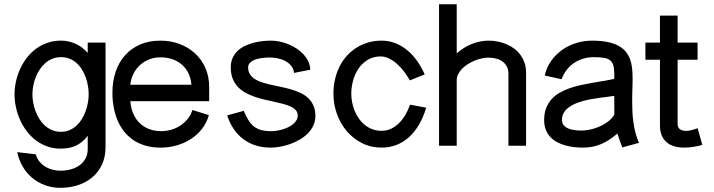

<svg xmlns="http://www.w3.org/2000/svg" viewBox="-20 -690 3382 909"><path d="M479.6 -488.4H395.3V-439.6Q383.5 -453.1 369.1 -464.1Q354.7 -475 338.4 -482.4Q322.1 -489.9 304.6 -493.8Q287.1 -497.7 268.8 -497.7Q234.6 -497.7 204.9 -487.4Q175.2 -477.2 150.7 -459.2Q126.2 -441.2 107.3 -416.7Q88.4 -392.3 75.4 -364Q62.5 -335.7 55.7 -304.7Q48.8 -273.8 48.8 -242.9Q48.8 -212.3 55.7 -181.3Q62.5 -150.3 75.3 -121.8Q88.1 -93.4 106.9 -68.7Q125.6 -43.9 149.8 -25.7Q174.1 -7.4 203.4 3.1Q232.7 13.7 266.4 13.7Q284.9 13.7 302.4 10.9Q319.8 8.1 336.1 1Q352.4 -6.1 367.2 -17.8Q382 -29.4 395.3 -47V15.4Q395.3 42.4 384.1 61.8Q372.9 81.2 354.8 93.8Q336.7 106.3 313.5 112.2Q290.3 118.2 266.2 118.2Q246.9 118.2 228.1 113.2Q209.2 108.2 193.6 98.4Q178 88.7 166.3 74.3Q154.7 59.9 149.4 40.8L61.6 30.2Q69.2 67.5 87.4 98.4Q105.6 129.4 132.3 151.9Q159.1 174.3 193.1 186.8Q227.1 199.2 265.9 199.2Q310.2 199.2 349.1 186.6Q387.9 174 416.9 149.5Q445.9 125 462.8 89.2Q479.6 53.3 479.6 7ZM399.8 -242.9Q399.8 -224.4 396.2 -204Q392.7 -183.7 385.6 -164Q378.4 -144.3 367.6 -126.5Q356.8 -108.8 342.3 -95.3Q327.9 -81.9 309.4 -74Q291 -66 268.8 -66Q246.2 -66 227.4 -73.7Q208.6 -81.4 193.5 -94.7Q178.5 -108 167.3 -125.5Q156.1 -143.1 148.5 -162.8Q140.9 -182.5 137.2 -203.1Q133.5 -223.8 133.5 -242.9Q133.5 -262.1 137.2 -282.6Q140.9 -303.1 148.5 -322.7Q156.1 -342.3 167.3 -359.7Q178.5 -377.2 193.6 -390.6Q208.7 -403.9 227.5 -411.7Q246.2 -419.4 268.8 -419.4Q291.7 -419.4 310.4 -411.7Q329.1 -403.9 343.6 -390.6Q358.2 -377.2 368.7 -359.7Q379.3 -342.2 386.2 -322.6Q393.2 -303 396.5 -282.5Q399.8 -262 399.8 -242.9Z M890.9 -169.2Q883.3 -145.3 868.3 -126.6Q853.3 -108 833.4 -95.2Q813.6 -82.3 790.4 -75.6Q767.2 -69 742.8 -69Q720.8 -69 701.7 -73.9Q682.5 -78.9 666.7 -88Q651 -97 638.6 -109.9Q626.2 -122.7 617.5 -138.4Q608.8 -154.2 603.6 -172.5Q598.5 -190.8 597 -210.8H970.3V-278.1Q970.3 -327.5 952.6 -367.9Q934.8 -408.2 903.5 -437.1Q872.2 -465.9 830.2 -481.8Q788.2 -497.6 739.4 -497.6Q684.8 -497.6 642.4 -478.9Q600 -460.2 571 -427.2Q542.1 -394.3 527.2 -349.2Q512.2 -304.1 512.2 -251Q512.2 -215.1 518.4 -181.9Q524.5 -148.7 536.7 -119.7Q549 -90.7 567.8 -67.1Q586.7 -43.5 612.1 -26.4Q637.5 -9.4 669.7 -0.2Q701.9 8.9 740.8 8.9Q778.4 8.9 814.8 -1.1Q851.2 -11.1 881.8 -30.5Q912.4 -49.9 935.3 -78.7Q958.3 -107.5 968.9 -145.1ZM597 -288.7Q599.6 -315.1 610.9 -338.6Q622.2 -362.1 640.7 -379.8Q659.3 -397.6 684.4 -408.1Q709.6 -418.6 739.4 -418.6Q769.5 -418.6 795.5 -409.8Q821.4 -401 840.8 -384.3Q860.1 -367.6 872.1 -343.3Q884 -319.1 886.2 -288.7Z M1449 -360Q1448 -381.1 1439.3 -399.5Q1430.5 -418 1416.3 -433.3Q1402.1 -448.6 1383.7 -460.6Q1365.4 -472.5 1345.2 -480.7Q1325 -488.8 1304.1 -493.2Q1283.3 -497.6 1264.2 -497.6Q1244 -497.6 1221.7 -495.2Q1199.5 -492.8 1178.2 -486.9Q1156.9 -481 1137.6 -471.6Q1118.4 -462.2 1103.9 -448.1Q1089.5 -434.1 1081 -415Q1072.5 -395.9 1072.5 -370.8Q1072.5 -340.6 1081.4 -318.3Q1090.2 -296 1105.5 -279.5Q1120.8 -262.9 1141.1 -251.7Q1161.3 -240.5 1184.2 -232.4Q1207.2 -224.2 1231.1 -218.8Q1255 -213.3 1278 -208.2Q1300.9 -203.1 1321.1 -197.9Q1341.3 -192.7 1356.6 -185.4Q1371.9 -178 1380.8 -167.8Q1389.6 -157.6 1389.6 -142.8Q1389.6 -130.5 1383.2 -120.2Q1376.8 -109.9 1366.6 -101.5Q1356.4 -93.1 1343.1 -87Q1329.7 -80.9 1316 -76.9Q1302.4 -72.9 1289.3 -70.9Q1276.2 -69 1266.1 -69Q1237.3 -69 1217.2 -74.3Q1197 -79.6 1182.2 -91.2Q1167.4 -102.9 1156.2 -121.2Q1145.1 -139.4 1133.9 -165.3L1055.7 -143.7Q1067.1 -107.8 1086.4 -79.4Q1105.7 -51 1131.8 -31.4Q1158 -11.7 1190.4 -1.4Q1222.9 8.9 1261 8.9Q1282.1 8.9 1305.9 4.6Q1329.7 0.4 1353.3 -7.9Q1377 -16.2 1398.6 -28.8Q1420.3 -41.4 1436.9 -58Q1453.5 -74.6 1463.3 -95.3Q1473.1 -116.1 1473.1 -140.9Q1473.1 -169.3 1464.2 -189.6Q1455.3 -210 1440.1 -224.7Q1424.8 -239.4 1404.4 -249.2Q1383.9 -259 1361 -265.9Q1338.1 -272.8 1314 -277.8Q1289.8 -282.7 1266.9 -287.8Q1244 -292.8 1223.6 -299.1Q1203.1 -305.4 1187.9 -314.9Q1172.6 -324.5 1163.7 -337.9Q1154.8 -351.3 1154.8 -370.8Q1154.8 -381.3 1160.3 -388.9Q1165.8 -396.5 1174.7 -401.6Q1183.7 -406.7 1194.8 -410Q1205.8 -413.2 1217.3 -414.9Q1228.8 -416.6 1239.1 -417.2Q1249.5 -417.8 1256.6 -417.8Q1274.2 -417.8 1293.7 -414.1Q1313.2 -410.3 1329.9 -401.5Q1346.6 -392.7 1358.2 -378.8Q1369.9 -364.9 1372.1 -344.8Z M1921.3 -194.5Q1912.6 -169.3 1899.5 -146.8Q1886.5 -124.3 1869.5 -107.4Q1852.5 -90.5 1831.6 -80.6Q1810.7 -70.7 1786.3 -70.7Q1762.9 -70.7 1743.3 -78Q1723.8 -85.3 1707.8 -98Q1691.9 -110.7 1679.6 -128Q1667.4 -145.3 1659.3 -164.8Q1651.2 -184.3 1647.2 -205.2Q1643.1 -226.1 1643.1 -246.3Q1643.1 -276.9 1651.4 -308Q1659.8 -339.2 1676.9 -364.6Q1694 -390 1720.1 -406.2Q1746.2 -422.5 1781.4 -422.9Q1802.1 -422.9 1822.3 -412.9Q1842.4 -403 1860.3 -386.8Q1878.2 -370.7 1893.6 -350.5Q1908.9 -330.2 1920.3 -309.4L1990.7 -337.6Q1975.7 -371.8 1955.2 -400.9Q1934.7 -430.1 1908.9 -451.6Q1883.1 -473.1 1852.1 -485.4Q1821.2 -497.6 1785.8 -497.6Q1752.6 -497.6 1722.8 -488.8Q1693 -480.1 1667.7 -464.2Q1642.5 -448.2 1622.1 -425.8Q1601.8 -403.3 1587.8 -375.4Q1573.7 -347.5 1566.2 -314.9Q1558.6 -282.2 1558.6 -246.3Q1558.6 -196.8 1575.1 -150.6Q1591.7 -104.5 1621.8 -69.1Q1651.9 -33.7 1693.9 -12.4Q1736 8.9 1787 8.9Q1824.3 8.9 1856.9 -3.8Q1889.5 -16.5 1916.3 -40.6Q1943.1 -64.7 1963.7 -99.9Q1984.4 -135 1997.8 -180.2Z M2142.3 -669.9H2058.6V0H2142.3V-309.8Q2142.3 -325.2 2149.3 -339.1Q2156.2 -353 2168 -364.9Q2179.8 -376.8 2195.2 -386.5Q2210.6 -396.1 2227.3 -403Q2244 -409.9 2261 -413.6Q2278 -417.2 2293.1 -417.2Q2310.7 -417.2 2327.6 -413Q2344.6 -408.8 2357.7 -399.7Q2370.7 -390.6 2378.9 -376.3Q2387.1 -361.9 2387.1 -341.8V0H2470.6V-345.6Q2470.6 -370.6 2463.7 -391.5Q2456.8 -412.5 2444.5 -429.3Q2432.3 -446.2 2415.6 -458.9Q2398.9 -471.7 2379.1 -480.3Q2359.3 -488.9 2337.3 -493.2Q2315.3 -497.6 2293.1 -497.6Q2272.2 -497.6 2251.8 -493.3Q2231.4 -489.1 2212.2 -481.3Q2192.9 -473.5 2175.4 -462.3Q2157.8 -451.2 2142.3 -437.3Z M3005 -13.7Q2994.8 -37.1 2988.5 -61.7Q2982.2 -86.3 2978.7 -111.2Q2975.2 -136.1 2974.1 -161Q2972.9 -185.9 2972.9 -210Q2972.9 -225.2 2973.3 -238.9Q2973.6 -252.6 2973.9 -265.9Q2974.2 -279.2 2974.6 -292.7Q2975 -306.2 2975 -320.7Q2975 -345.5 2972.4 -368.2Q2969.8 -390.9 2962.6 -410.4Q2955.4 -429.9 2942.1 -446Q2928.8 -462.2 2907.5 -473.6Q2886.1 -485 2855.5 -491.3Q2825 -497.6 2783 -497.6Q2744.8 -497.6 2708.1 -486.3Q2671.5 -475.1 2641.3 -453.7Q2611.1 -432.3 2589.4 -401.7Q2567.7 -371.2 2559 -332.5L2638.5 -314.9Q2648.1 -340 2663.3 -359.6Q2678.6 -379.2 2698.5 -392.4Q2718.4 -405.6 2742 -412.5Q2765.6 -419.4 2791.5 -419.4Q2823.9 -419.4 2843.3 -415.5Q2862.7 -411.6 2873 -400.3Q2883.3 -389 2886.2 -369Q2889.2 -348.9 2888.1 -316.9Q2865.8 -311.3 2839.7 -307.1Q2813.5 -303 2786 -298.2Q2758.5 -293.3 2730.7 -287.4Q2702.9 -281.4 2677.4 -272.5Q2651.9 -263.7 2629.8 -251.1Q2607.8 -238.5 2591.4 -220.3Q2575 -202.1 2565.6 -178Q2556.2 -153.9 2556.2 -121.7Q2556.2 -95.9 2563.9 -76.2Q2571.7 -56.4 2585.2 -41.9Q2598.8 -27.3 2616.6 -17.6Q2634.4 -7.9 2654.9 -2Q2675.4 3.9 2697.2 6.4Q2719 8.9 2740 8.9Q2764.5 8.9 2786.1 4.5Q2807.7 0 2827.8 -8.7Q2847.8 -17.3 2866.2 -29.7Q2884.6 -42.1 2903 -57.6Q2908.3 -41 2914.1 -24.4Q2919.8 -7.8 2926.3 7.9ZM2888.5 -148.2Q2883.7 -138.5 2874.7 -128.9Q2865.7 -119.3 2853.8 -110.9Q2841.9 -102.5 2827.8 -95.4Q2813.7 -88.3 2797.9 -83.1Q2782 -77.9 2765.1 -74.9Q2748.2 -71.9 2731.2 -71.9Q2720.6 -71.9 2709.6 -72.9Q2698.6 -74 2688.5 -76.1Q2678.3 -78.2 2669.6 -82.1Q2660.9 -85.9 2654.5 -91.4Q2648.1 -96.9 2644.3 -104.5Q2640.6 -112.1 2640.6 -121.7Q2640.6 -140.1 2648.4 -154.4Q2656.2 -168.7 2669.7 -179.5Q2683.2 -190.3 2701 -198.1Q2718.9 -205.9 2738.8 -211.4Q2758.7 -216.9 2779.7 -220.6Q2800.8 -224.4 2820.6 -227.1Q2840.5 -229.7 2857.8 -231.9Q2875.1 -234 2888.1 -236.2Z M3282.8 -83.1Q3277.3 -80.8 3270.4 -78.5Q3263.5 -76.2 3256.3 -74.4Q3249.1 -72.6 3242.1 -71.5Q3235 -70.3 3228.4 -70.3Q3220.6 -70.3 3213.3 -72Q3206.1 -73.7 3200.4 -77.4Q3194.7 -81.1 3191.4 -87.3Q3188.1 -93.6 3188.1 -102.8V-407.1H3282.6V-488.3H3188.1V-616.2H3104.5V-488.3H3035.6V-407.1H3104.5V-95.2Q3104.5 -69.1 3112.6 -49.4Q3120.7 -29.8 3135.6 -16.8Q3150.5 -3.9 3171.3 2.5Q3192.1 8.9 3217.4 8.9Q3239.7 8.9 3261.9 5.4Q3284.1 2 3305.1 -3.9Z"/></svg>

Font: SaysetthaMai Thin
Style: Regular
Weight: 100
Designer: John M. Durdin
Foundry: Lao Script for Windows
Version: Version 1.101